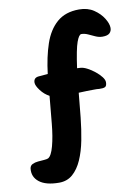

<svg xmlns="http://www.w3.org/2000/svg" viewBox="-130 -735 694 951"><g transform="rotate(-10 217.0 -260.0)"><path d="M90 154Q23 154 -10 128Q-43 102 -38 60Q-36 46 -24 40Q-12 34 4.5 32.5Q21 31 35.5 30Q50 29 56 26Q73 17 85.5 -29.5Q98 -76 104 -140L117 -278Q92 -291 73.5 -315.5Q55 -340 55 -355Q55 -379 79 -382Q105 -384 127 -386Q137 -470 159 -535Q181 -600 223.5 -637Q266 -674 335 -674Q378 -674 408.5 -653.5Q439 -633 456 -605.5Q473 -578 473 -557Q473 -541 462.5 -531Q452 -521 427 -521Q409 -521 391.5 -529Q374 -537 357.5 -544.5Q341 -552 325 -552Q313 -552 300.5 -517.5Q288 -483 275 -389Q284 -389 292 -388Q307 -387 326 -377Q345 -367 363 -352.5Q381 -338 392.5 -323Q404 -308 404 -296Q404 -277 394.5 -272.5Q385 -268 365 -269Q360 -270 353.5 -270Q347 -270 339 -270Q323 -270 303 -269.5Q283 -269 262 -268L250 -145Q244 -87 233.5 -33Q223 21 204.5 63Q186 105 158 129.5Q130 154 90 154Z"/></g></svg>

Font: Protest Riot
Style: Regular
Weight: 400
Designer: Octavio Pardo
Foundry: Ashler Design
Version: Version 2.005; ttfautohint (v1.8.4.7-5d5b)